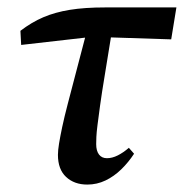

<svg xmlns="http://www.w3.org/2000/svg" viewBox="-20 -483 495 517"><path d="M37 -362 35 -400Q65 -423 96.5 -436.5Q128 -450 168 -456.5Q208 -463 263 -463H455L441 -377L256 -383H221ZM215 14Q180 14 158 -6.5Q136 -27 136 -66Q136 -78 139 -96.5Q142 -115 147.5 -141Q153 -167 162.5 -203.5Q172 -240 185 -289.5Q198 -339 215 -404L283 -409Q271 -334 262.5 -283Q254 -232 249.5 -199Q245 -166 242.5 -146Q240 -126 239.5 -114.5Q239 -103 239 -95Q239 -77 246.5 -67Q254 -57 268 -57Q282 -57 297 -64.5Q312 -72 327 -85L341 -69Q326 -46 306.5 -27Q287 -8 264 3Q241 14 215 14Z"/></svg>

Font: Source Serif 4 48pt SemiBold
Style: Italic
Weight: 600
Italic angle: -12°
Designer: Frank Grießhammer
Foundry: Adobe Systems Incorporated
Version: Version 4.004;hotconv 1.0.116;makeotfexe 2.5.65601